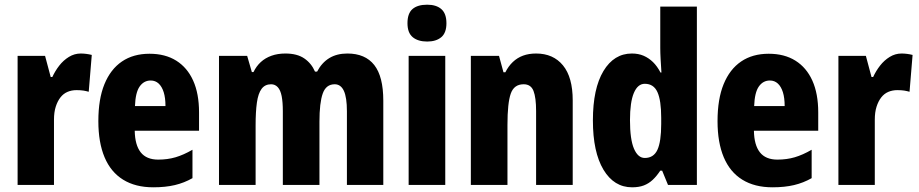

<svg xmlns="http://www.w3.org/2000/svg" viewBox="-20 -788 3916 818"><path d="M324 -560Q335 -560 347 -558.5Q359 -557 371 -554L358 -397Q348 -400 336 -402Q324 -404 306 -404Q285 -404 267.5 -396.5Q250 -389 237.5 -373Q225 -357 217.5 -333.5Q210 -310 210 -278V0H55V-550H172L196 -460H203Q215 -486 232.5 -508.5Q250 -531 273.5 -545.5Q297 -560 324 -560Z M617 -559Q684 -559 731 -529.5Q778 -500 803 -444.5Q828 -389 828 -309V-231H554Q555 -170 579.5 -139Q604 -108 654 -108Q694 -108 728 -118Q762 -128 800 -150V-29Q765 -9 725 0.5Q685 10 633 10Q557 10 504.5 -22.5Q452 -55 425.5 -118Q399 -181 399 -272Q399 -366 425 -429.5Q451 -493 499.5 -526Q548 -559 617 -559ZM622 -445Q593 -445 575 -419.5Q557 -394 555 -336H685Q685 -371 677.5 -395Q670 -419 656 -432Q642 -445 622 -445Z M1460 -560Q1536 -560 1574.5 -511Q1613 -462 1613 -359V0H1458V-314Q1458 -373 1445 -401Q1432 -429 1406 -429Q1369 -429 1355 -389.5Q1341 -350 1341 -270V0H1185V-314Q1185 -353 1180 -378.5Q1175 -404 1163.5 -416.5Q1152 -429 1135 -429Q1109 -429 1094.5 -409.5Q1080 -390 1074.5 -351Q1069 -312 1069 -254V0H913V-550H1033L1053 -481H1060Q1072 -506 1091 -523.5Q1110 -541 1136.5 -550.5Q1163 -560 1196 -560Q1246 -560 1276.5 -539Q1307 -518 1322 -483H1331Q1351 -521 1383 -540.5Q1415 -560 1460 -560Z M1877 -550V0H1721V-550ZM1800 -768Q1839 -768 1860.5 -749Q1882 -730 1882 -689Q1882 -648 1860 -629.5Q1838 -611 1800 -611Q1761 -611 1738.5 -629.5Q1716 -648 1716 -689Q1716 -731 1737.5 -749.5Q1759 -768 1800 -768Z M2264 -560Q2337 -560 2378.5 -509.5Q2420 -459 2420 -360V0H2264V-315Q2264 -372 2253 -400.5Q2242 -429 2211 -429Q2170 -429 2156 -389Q2142 -349 2142 -256V0H1986V-550H2106L2125 -480H2133Q2146 -506 2165 -524Q2184 -542 2208.5 -551Q2233 -560 2264 -560Z M2673 10Q2596 10 2551 -65Q2506 -140 2506 -275Q2506 -411 2551 -485.5Q2596 -560 2672 -560Q2700 -560 2722 -550.5Q2744 -541 2762 -523.5Q2780 -506 2794 -479H2798Q2796 -509 2794.5 -536Q2793 -563 2793 -584V-760H2949V0H2826L2801 -61H2793Q2778 -38 2761 -22Q2744 -6 2723 2Q2702 10 2673 10ZM2727 -115Q2765 -115 2781 -150Q2797 -185 2797 -260V-286Q2797 -360 2781 -395.5Q2765 -431 2727 -431Q2697 -431 2680.5 -392Q2664 -353 2664 -276Q2664 -194 2681 -154.5Q2698 -115 2727 -115Z M3255 -559Q3322 -559 3369 -529.5Q3416 -500 3441 -444.5Q3466 -389 3466 -309V-231H3192Q3193 -170 3217.5 -139Q3242 -108 3292 -108Q3332 -108 3366 -118Q3400 -128 3438 -150V-29Q3403 -9 3363 0.5Q3323 10 3271 10Q3195 10 3142.5 -22.5Q3090 -55 3063.5 -118Q3037 -181 3037 -272Q3037 -366 3063 -429.5Q3089 -493 3137.5 -526Q3186 -559 3255 -559ZM3260 -445Q3231 -445 3213 -419.5Q3195 -394 3193 -336H3323Q3323 -371 3315.5 -395Q3308 -419 3294 -432Q3280 -445 3260 -445Z M3821 -560Q3832 -560 3844 -558.5Q3856 -557 3868 -554L3855 -397Q3845 -400 3833 -402Q3821 -404 3803 -404Q3782 -404 3764.5 -396.5Q3747 -389 3734.5 -373Q3722 -357 3714.5 -333.5Q3707 -310 3707 -278V0H3552V-550H3669L3693 -460H3700Q3712 -486 3729.5 -508.5Q3747 -531 3770.5 -545.5Q3794 -560 3821 -560Z"/></svg>

Font: Noto Sans Display Condensed ExtraBold
Style: Regular
Weight: 800
Width: 3
Designer: Monotype Design Team
Foundry: Monotype Imaging Inc.
Version: Version 2.003